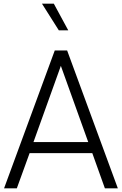

<svg xmlns="http://www.w3.org/2000/svg" viewBox="-20 -1018 658 1038"><path d="M276 -745H343L617 0H547L479 -190H140L71 0H2ZM457 -250 309 -662 161 -250ZM207 -998H271L349 -854H298Z"/></svg>

Font: BLUETTI 2.0 Extralight
Style: Roman
Weight: 200
Designer: Stijn de Vries
Foundry: tokotype
Version: Version 2.005;October 31, 2023;FontCreator 14.0.0.2814 64-bi